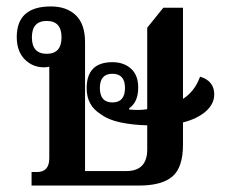

<svg xmlns="http://www.w3.org/2000/svg" viewBox="-20 -576 699 596"><path d="M548 -127V-196Q592 -207 618.5 -230Q645 -253 645 -283Q645 -325 601 -338Q585 -293 548 -269V-552H487L437 -490V-237Q413 -233 381 -236V-240Q409 -259 409 -304Q409 -343 386.5 -363Q364 -383 329 -383Q249 -383 249 -302Q249 -249 292 -222Q316 -204 354 -196Q392 -188 437 -187V-112Q437 -45 372 -45H244V-445Q244 -501 215.5 -528.5Q187 -556 138 -556Q32 -556 32 -461Q32 -417 56.5 -392Q81 -367 117 -367Q125 -367 133 -369V-85Q133 -42 95 -42H78V0H411Q482 0 515 -28Q548 -56 548 -127ZM125 -409Q79 -409 79 -460Q79 -511 125 -511Q171 -511 171 -460Q171 -409 125 -409ZM329 -258Q290 -258 290 -303Q290 -347 329 -347Q368 -347 368 -303Q368 -258 329 -258Z"/></svg>

Font: Noto Serif Thai SemiCondensed Semi
Style: Regular
Weight: 600
Width: 4
Designer: Monotype Design Team
Foundry: Monotype Imaging Inc.
Version: Version 1.901